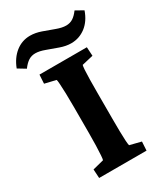

<svg xmlns="http://www.w3.org/2000/svg" viewBox="-232 -840 799 922"><g transform="rotate(-30 168.0 -379.0)"><path d="M37.1 0 34.2 -48.8 95.7 -64.5Q97.7 -69.3 99.1 -89.8Q100.6 -110.4 101.6 -143.1Q102.5 -175.8 102.5 -214.8V-358.4Q102.5 -398.4 101.6 -431.6Q100.6 -464.8 99.1 -485.8Q97.7 -506.8 95.7 -509.8L34.2 -524.4L37.1 -573.2H299.8L302.7 -524.4L240.2 -509.8Q238.3 -504.9 236.8 -483.9Q235.4 -462.9 234.9 -430.2Q234.4 -397.5 234.4 -358.4V-214.8Q234.4 -176.8 234.9 -144.5Q235.4 -112.3 236.8 -90.8Q238.3 -69.3 240.2 -64.5L302.7 -48.8L299.8 0ZM336.9 -755.9 378.9 -732.4Q361.3 -681.6 325.7 -654.3Q290 -627 245.1 -627Q216.8 -627 185.1 -638.2Q153.3 -649.4 123 -660.6Q92.8 -671.9 70.3 -671.9Q48.8 -671.9 32.2 -661.1Q15.6 -650.4 -1 -627.9L-43 -653.3Q-24.4 -702.1 10.7 -730Q45.9 -757.8 90.8 -757.8Q120.1 -757.8 151.9 -746.6Q183.6 -735.4 213.9 -724.1Q244.1 -712.9 266.6 -712.9Q288.1 -712.9 304.7 -723.6Q321.3 -734.4 336.9 -755.9Z"/></g></svg>

Font: Crimson Pro
Style: Bold
Weight: 700
Designer: Jacques Le Bailly
Foundry: Baron von Fonthausen
Version: Version 1.003